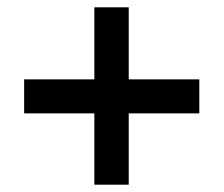

<svg xmlns="http://www.w3.org/2000/svg" viewBox="-20 -616 612 525"><path d="M332 -399H525V-306H332V-111H238V-306H46V-399H238V-596H332Z"/></svg>

Font: Noto Sans SemiBold
Style: Regular
Weight: 600
Designer: Monotype Design Team
Foundry: Monotype Imaging Inc.
Version: Version 2.007